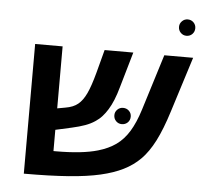

<svg xmlns="http://www.w3.org/2000/svg" viewBox="-54 -840 944 901"><g transform="rotate(5 417.5 -389.0)"><path d="M556.6 -59.1Q511.7 -36.6 450.2 -22.5Q388.7 -8.3 301.3 -1.7Q213.9 4.9 90.8 4.9V-606H220.2V-314L257.8 -320.8Q295.9 -327.1 317.4 -345.2Q338.9 -362.8 355.2 -397.2Q371.6 -431.6 389.2 -497.1L418 -606H553.2L504.9 -439Q486.3 -371.6 460.9 -331.1Q449.2 -312 435.5 -296.9Q421.9 -281.7 403.8 -270Q384.3 -256.8 358.2 -247.3Q332 -237.8 296.9 -230L220.2 -212.9V-112.8H231.4Q355.5 -112.8 428.7 -134.3Q477.5 -148.4 512.5 -173.3Q547.4 -198.2 572.5 -239.3Q597.7 -280.3 617.2 -342.8L699.2 -606H835L752.9 -346.2Q726.1 -260.7 697.8 -205.3Q669.4 -149.9 635.5 -115.7Q601.6 -81.5 556.6 -59.1ZM490.2 -305.7Q490.2 -321.3 501.5 -332.3Q512.7 -343.3 528.3 -343.3Q544.9 -343.3 556.2 -332.3Q567.4 -321.3 567.4 -305.7Q567.4 -288.6 556.2 -277.6Q544.9 -266.6 528.3 -266.6Q512.7 -266.6 501.5 -277.6Q490.2 -288.6 490.2 -305.7ZM756.3 -745.1Q756.3 -760.7 767.6 -772Q778.8 -783.2 794.4 -783.2Q811 -783.2 822 -772Q833 -760.7 833 -745.1Q833 -728.5 822 -717.3Q811 -706.1 794.4 -706.1Q778.8 -706.1 767.6 -717.3Q756.3 -728.5 756.3 -745.1Z"/></g></svg>

Font: Arimo
Style: Italic
Weight: 400
Italic angle: -12°
Designer: Steve Matteson
Foundry: Monotype Imaging Inc.
Version: Version 1.33